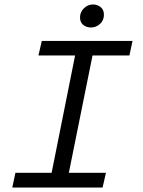

<svg xmlns="http://www.w3.org/2000/svg" viewBox="-20 -839 640 859"><path d="M35 0 49 -66H211L316 -591H152L167 -656H573L559 -591H394L288 -66H454L439 0ZM387 -716Q367 -716 352.5 -727.5Q338 -739 338 -761Q338 -785 355.5 -802Q373 -819 396 -819Q416 -819 430.5 -807Q445 -795 445 -773Q445 -748 427.5 -732Q410 -716 387 -716Z"/></svg>

Font: Source Code Pro
Style: Italic
Weight: 400
Italic angle: -11°
Monospace: yes
Designer: Paul D. Hunt, Teo Tuominen
Foundry: Adobe Systems Incorporated
Version: Version 1.050;PS 1.000;hotconv 16.6.51;makeotf.lib2.5.65220